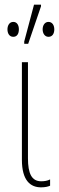

<svg xmlns="http://www.w3.org/2000/svg" viewBox="-20 -794 253 824"><path d="M84 -606H101L156 -767V-774H126L84 -616ZM37 -636C53 -636 61 -649 61 -668C61 -686 53 -700 37 -700C20 -700 12 -684 12 -668C12 -651 20 -636 37 -636ZM188 -636C205 -636 213 -650 213 -668C213 -686 204 -700 188 -700C172 -700 163 -685 163 -668C163 -651 172 -636 188 -636ZM156 10C174 10 186 7 195 3V-24C184 -18 170 -16 157 -16C116 -16 100 -49 100 -115V-527H74V-108C74 -20 110 10 156 10Z"/></svg>

Font: Noto Sans Condensed Thin
Style: Regular
Weight: 100
Width: 3
Designer: Monotype Design Team
Foundry: Monotype Imaging Inc.
Version: Version 2.013